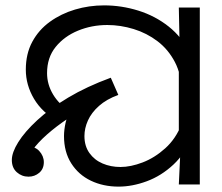

<svg xmlns="http://www.w3.org/2000/svg" viewBox="-20 -686 825 714"><path d="M421 8Q364 8 318 -14Q272 -36 245 -78.5Q218 -121 218 -180Q218 -203 224 -230Q230 -257 247.5 -285.5Q265 -314 299 -340Q333 -366 388 -386L409 -336Q366 -321 320 -297Q274 -273 231.5 -244.5Q189 -216 155 -186Q121 -156 101 -128Q81 -100 81 -78L67 -144Q108 -144 125.5 -125Q143 -106 143 -83Q143 -58 126 -43.5Q109 -29 86 -29Q61 -29 42.5 -45.5Q24 -62 24 -91Q24 -119 48 -157.5Q72 -196 118.5 -239Q165 -282 233.5 -323Q302 -364 392 -397L420 -333Q376 -317 348 -292Q320 -267 307 -238Q294 -209 294 -180Q294 -143 312.5 -117Q331 -91 361.5 -78Q392 -65 428 -65Q466 -65 510.5 -82Q555 -99 594.5 -134.5Q634 -170 655 -224L694 -180Q670 -116 625 -74Q580 -32 526 -12Q472 8 421 8ZM197 -234Q137 -267 106.5 -318.5Q76 -370 76 -427Q76 -486 100 -530.5Q124 -575 165.5 -605Q207 -635 259 -650.5Q311 -666 367 -666Q432 -666 494.5 -646.5Q557 -627 607 -587.5Q657 -548 686.5 -488Q716 -428 716 -347L655 -345Q655 -408 630.5 -455Q606 -502 566 -532.5Q526 -563 477 -578Q428 -593 379 -593Q321 -593 270 -572Q219 -551 187 -511.5Q155 -472 155 -414Q155 -372 177.5 -334.5Q200 -297 240 -273L197 -234ZM650 -106 645 -144V-471L648 -511L645 -658H723V0H645Z"/></svg>

Font: oriya15
Style: Book
Weight: 400
Designer: Jelle Bosma - Monotype Design Team
Foundry: Monotype Imaging Inc.
Version: Version 2.003